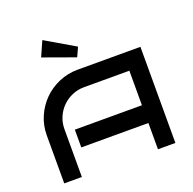

<svg xmlns="http://www.w3.org/2000/svg" viewBox="-133 -902 1040 1036"><g transform="rotate(-20 386.5 -383.5)"><path d="M701.2 0H601.1V-150.9H215.8V-252.9H601.1V-451.2H340.8Q304.2 -451.2 272 -437.3Q239.7 -423.3 215.8 -399.4Q191.9 -375.5 178 -343.5Q164.1 -311.5 164.1 -274.9V0H63V-274.9Q63 -332.5 85 -382.8Q106.9 -433.1 144.5 -470.7Q182.1 -508.3 232.9 -530Q283.7 -551.8 340.8 -551.8H701.2ZM216.3 -767.1 385.3 -668 361.3 -615.2 178.2 -681.2Z"/></g></svg>

Font: Bruno Ace SC
Style: Regular
Weight: 400
Designer: Astigmatic (AOETI)
Foundry: Astigmatic (AOETI)
Version: Version 1.000